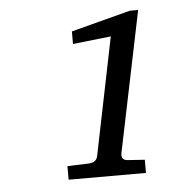

<svg xmlns="http://www.w3.org/2000/svg" viewBox="-39 -829 439 482"><g transform="rotate(-5 180.5 -587.5)"><path d="M252.9 -437Q250 -420.4 267.1 -418.9L310.1 -416V-382.8H115.2V-417L169.9 -418.9Q180.7 -419.9 185.5 -424.3Q190.4 -428.7 191.9 -437L252 -731.9L155.8 -721.2V-752.9L305.2 -792H326.2Z"/></g></svg>

Font: Charis SIL
Style: Italic
Weight: 400
Italic angle: -11°
Foundry: SIL International
Version: Version 4.112